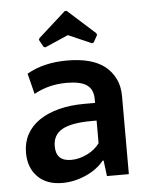

<svg xmlns="http://www.w3.org/2000/svg" viewBox="-51 -715 602 769"><g transform="rotate(-5 250.5 -330.5)"><path d="M349 0 341 -63H337Q310 -29 263.5 -8.5Q217 12 169 12Q106 12 70 -24.5Q34 -61 34 -121Q34 -162 51.5 -194.5Q69 -227 102 -249.5Q135 -272 181 -284Q227 -296 284 -296H327V-311Q327 -350 302 -368Q276 -386 221 -386Q147 -386 89 -353L68 -436Q135 -475 230 -475Q330 -475 382 -434Q406 -415 421.5 -385Q437 -355 437 -313V0ZM212 -77Q244 -77 276 -92.5Q308 -108 327 -134V-225H308Q226 -225 188.5 -204Q151 -183 151 -137Q151 -77 212 -77ZM246 -673 356 -574 359 -567 343 -538 336 -535 242 -576 148 -535 141 -538 125 -567 128 -574 238 -673Z"/></g></svg>

Font: Quattrocento Sans
Style: Bold
Weight: 700
Designer: Pablo Impallari
Foundry: Pablo Impallari, Igino Marini, Brenda Gallo
Version: Version 2.000